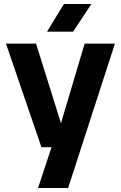

<svg xmlns="http://www.w3.org/2000/svg" viewBox="-20 -744 606 964"><path d="M171 200 251 -42 272 -78 405 -525H557L322 200ZM188 -5 10 -525H161L289 -116H331L319 -5ZM301 -724H439L347 -585H216Z"/></svg>

Font: TikTok Sans 24pt
Style: Bold
Weight: 700
Version: Version 4.000